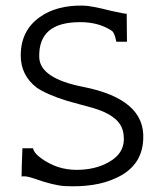

<svg xmlns="http://www.w3.org/2000/svg" viewBox="-20 -654 570 685"><path d="M491 -157Q487 -60 392 -18Q321 15 213 10Q172 8 102 -17Q70 -28 57 -24Q57 -52 60 -125H98Q101 -108 126 -90Q183 -48 253 -48Q320 -48 369 -76Q429 -110 421 -173Q417 -212 383 -236Q359 -255 308 -270Q293 -274 263.5 -282Q234 -290 220 -294Q146 -317 110 -342Q54 -386 54 -456Q54 -545 122 -593Q182 -636 277 -634Q303 -634 378 -615Q427 -604 432 -605Q432 -554 433 -505H395Q389 -537 379 -544Q333 -575 266 -575Q190 -575 154 -543.5Q118 -512 120 -449Q123 -374 277 -344Q388 -322 441.5 -275.5Q495 -229 491 -157Z"/></svg>

Font: GFS Neohellenic Rg
Style: Regular
Weight: 400
Designer: Takis Katsoulidis and George D. Matthiopoulos
Foundry: Takis Katsoulidis and George D. Matthiopoulos
Version: Version 1.0